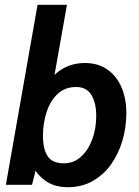

<svg xmlns="http://www.w3.org/2000/svg" viewBox="-20 -770 578 800"><path d="M263 10Q205.5 10 167.5 -18Q129.5 -46 109 -93L142 -114.5L113.5 0H4.5L136.5 -750H259L197 -401L182 -426Q199.5 -454 223.5 -472Q247.5 -490 275.5 -498.8Q303.5 -507.5 333 -507.5Q389.5 -507.5 428.2 -479.8Q467 -452 486.8 -404.8Q506.5 -357.5 506.5 -299.5Q506.5 -240 490.2 -184.5Q474 -129 442.8 -85.2Q411.5 -41.5 366.2 -15.8Q321 10 263 10ZM246.5 -89.5Q287 -89.5 317.2 -116.8Q347.5 -144 364.2 -189Q381 -234 381 -287.5Q381 -340.5 361 -374Q341 -407.5 297 -407.5Q251 -407.5 220.2 -378.8Q189.5 -350 174.2 -303.2Q159 -256.5 159 -203.5Q159 -150 178.2 -119.8Q197.5 -89.5 246.5 -89.5Z"/></svg>

Font: Cabin
Style: Bold Italic
Weight: 700
Width: 4
Italic angle: -10°
Designer: Pablo Impallari
Foundry: Pablo Impallari. http://www.impallari.com Igino Marini. http://www.ikern.com
Version: Version 3.001